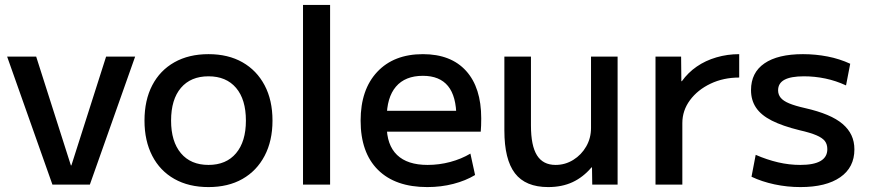

<svg xmlns="http://www.w3.org/2000/svg" viewBox="-20 -750 3530 780"><path d="M193 0 9 -520H127L268 -78H270L411 -520H529L345 0Z M827 10Q747 10 688.5 -23Q630 -56 598.5 -117Q567 -178 567 -260Q567 -343 598.5 -403.5Q630 -464 688.5 -497Q747 -530 827 -530Q907 -530 965 -497Q1023 -464 1055 -403.5Q1087 -343 1087 -260Q1087 -178 1055 -117Q1023 -56 965 -23Q907 10 827 10ZM827 -80Q899 -80 939 -127.5Q979 -175 979 -260Q979 -346 939 -393Q899 -440 827 -440Q755 -440 715 -393Q675 -346 675 -260Q675 -175 715 -127.5Q755 -80 827 -80Z M1211 0V-730H1321V0Z M1716 10Q1586 10 1515.5 -60Q1445 -130 1445 -260Q1445 -386 1512.5 -458Q1580 -530 1698 -530Q1812 -530 1873.5 -462Q1935 -394 1935 -269Q1935 -256 1934.5 -240Q1934 -224 1933 -215H1505V-300H1851L1834 -274Q1834 -359 1800 -400.5Q1766 -442 1698 -442Q1626 -442 1588.5 -398Q1551 -354 1551 -270V-240Q1551 -161 1593 -120.5Q1635 -80 1717 -80Q1764 -80 1809 -92Q1854 -104 1891 -126L1910 -39Q1872 -16 1822 -3Q1772 10 1716 10Z M2207 10Q2115 10 2072 -46Q2029 -102 2029 -220V-520H2137V-240Q2137 -158 2161.5 -119Q2186 -80 2237 -80Q2276 -80 2309 -100.5Q2342 -121 2361.5 -155Q2381 -189 2381 -230V-520H2489V0H2386L2385 -70H2383Q2349 -30 2306 -10Q2263 10 2207 10Z M2643 0V-520H2747L2748 -420H2750Q2775 -455 2810.5 -479.5Q2846 -504 2890.5 -517Q2935 -530 2983 -530V-435Q2919 -435 2866.5 -410Q2814 -385 2783 -343Q2752 -301 2752 -250V0Z M3232 10Q3178 10 3126.5 -1Q3075 -12 3033 -32L3050 -121Q3096 -101 3141 -90.5Q3186 -80 3231 -80Q3286 -80 3313.5 -96Q3341 -112 3341 -144Q3341 -164 3331 -177Q3321 -190 3296.5 -200.5Q3272 -211 3228 -221Q3159 -238 3115.5 -260Q3072 -282 3051.5 -312.5Q3031 -343 3031 -384Q3031 -455 3085.5 -492.5Q3140 -530 3242 -530Q3293 -530 3342 -520.5Q3391 -511 3434 -491L3417 -403Q3376 -422 3333 -431Q3290 -440 3246 -440Q3193 -440 3167 -426Q3141 -412 3141 -383Q3141 -366 3151.5 -353Q3162 -340 3186 -330Q3210 -320 3250 -311Q3303 -299 3341 -283Q3379 -267 3403 -246.5Q3427 -226 3439 -200.5Q3451 -175 3451 -143Q3451 -70 3393.5 -30Q3336 10 3232 10Z"/></svg>

Font: M PLUS 2 Medium
Style: Regular
Weight: 500
Designer: Coji Morishita
Foundry: UNDERFOREST DESIGN
Version: Version 1.001